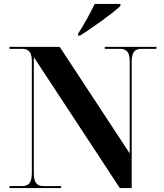

<svg xmlns="http://www.w3.org/2000/svg" viewBox="-20 -951 828 971"><path d="M375 -781V-771H385C448 -811 554 -886 589 -921V-931H459C437 -886 404 -824 375 -781ZM28 0H289V-10H202C174 -10 151 -18 151 -75V-662L586 0H646V-639C646 -696 669 -704 697 -704H771V-714H510V-704H585C612 -704 636 -696 636 -643V-175L282 -714H28V-704H90C117 -704 141 -696 141 -643V-75C141 -18 118 -10 90 -10H28Z"/></svg>

Font: Noto Serif Display
Style: Bold
Weight: 700
Designer: Monotype Design Team
Foundry: Monotype Imaging Inc.
Version: Version 2.009